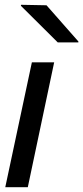

<svg xmlns="http://www.w3.org/2000/svg" viewBox="-20 -781 347 801"><path d="M206 -521 96 0H2L113 -521ZM67 -757 68 -761 174 -759 307 -608V-604H221Z"/></svg>

Font: Nacelle
Style: Italic
Weight: 400
Italic angle: -12°
Designer: Sora Sagano
Foundry: Sora Sagano
Version: Version 1.000;FEAKit 1.0